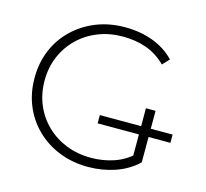

<svg xmlns="http://www.w3.org/2000/svg" viewBox="-103 -822 1010 943"><g transform="rotate(15 402.5 -350.0)"><path d="M412 -214V-256H782V-214ZM421 5Q342 5 275 -21.5Q208 -48 158.5 -96Q109 -144 82 -208.5Q55 -273 55 -350Q55 -427 82 -491.5Q109 -556 159 -604Q209 -652 275.5 -678.5Q342 -705 422 -705Q498 -705 563 -681Q628 -657 674 -609L642 -575Q596 -620 541.5 -639Q487 -658 423 -658Q355 -658 297 -635Q239 -612 196 -570Q153 -528 129.5 -472Q106 -416 106 -350Q106 -284 129.5 -228Q153 -172 196 -130Q239 -88 297 -65Q355 -42 423 -42Q485 -42 540.5 -61Q596 -80 642 -124L671 -85Q624 -40 558.5 -17.5Q493 5 421 5ZM622 -90V-347H671V-85Z"/></g></svg>

Font: MOST Montserrat Light
Style: Regular
Weight: 300
Designer: Julieta Ulanovsky
Foundry: Julieta Ulanovsky
Version: Version 8.000;March 11, 2024;FontCreator 15.0.0.2926 64-bit